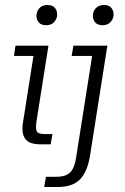

<svg xmlns="http://www.w3.org/2000/svg" viewBox="-20 -578 501 769"><path d="M141 0Q97 0 81 -22Q65 -44 72 -87L114 -354H36L42 -395H174L126 -91Q122 -65 127 -53Q132 -41 159 -41H190L183 0ZM165 -477Q145 -477 135.5 -488Q126 -499 126 -515Q126 -532 137.5 -545Q149 -558 170 -558Q190 -558 199.5 -547Q209 -536 209 -519Q209 -504 197.5 -490.5Q186 -477 165 -477ZM157 171 164 130H206Q244 130 261.5 112Q279 94 285 52L349 -354H267L274 -395H410L340 49Q329 112 299.5 141.5Q270 171 210 171ZM391 -477Q371 -477 361.5 -488Q352 -499 352 -515Q352 -532 363.5 -545Q375 -558 397 -558Q416 -558 425.5 -547Q435 -536 435 -519Q435 -504 423.5 -490.5Q412 -477 391 -477Z"/></svg>

Font: Rokkitt SemiBold Light
Style: Italic
Weight: 300
Italic angle: -9°
Version: Version 3.103